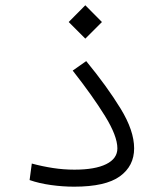

<svg xmlns="http://www.w3.org/2000/svg" viewBox="-20 -700 626 722"><path d="M258.8 2Q215.8 2 171.6 -4.2Q127.4 -10.3 91.3 -22.9L99.6 -85Q139.6 -74.2 179.7 -68.1Q219.7 -62 259.8 -62Q337.4 -62 379.4 -82.8Q421.4 -103.5 421.4 -142.1Q421.4 -188.5 374.8 -263.9Q328.1 -339.4 253.4 -434.6L304.2 -470.2Q382.8 -374.5 433.6 -291.5Q484.4 -208.5 484.4 -142.1Q484.4 -75.7 430.7 -36.9Q377 2 258.8 2ZM300.8 -554.7 238.3 -617.2 300.8 -680.2 363.3 -617.2Z"/></svg>

Font: Cascadia Mono PL Light
Style: Regular
Weight: 300
Monospace: yes
Designer: Aaron Bell
Foundry: Saja Typeworks
Version: Version 2404.023; ttfautohint (v1.8.4)